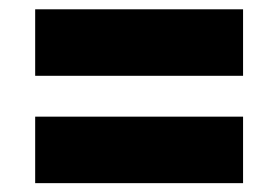

<svg xmlns="http://www.w3.org/2000/svg" viewBox="-20 -592 613 423"><path d="M57.5 -425V-571.5H515.5V-425ZM57.5 -188.5V-335H515.5V-188.5Z"/></svg>

Font: Encode Sans SemiExpanded ExtraBold
Style: Regular
Weight: 800
Width: 6
Designer: Multiple Designers
Foundry: Impallari Type
Version: Version 3.002